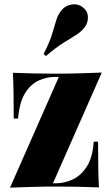

<svg xmlns="http://www.w3.org/2000/svg" viewBox="-20 -856 512 881"><path d="M447 -523 223 -15H237Q275 -15 312.5 -32Q350 -49 377.5 -90.5Q405 -132 410 -206H430Q430 -127 431 -78.5Q432 -30 434 4Q388 2 338 1Q288 0 238 0Q186 0 131 1.5Q76 3 26 5L250 -503H230Q193 -503 156.5 -486Q120 -469 94.5 -427.5Q69 -386 63 -312H43Q43 -392 42 -440Q41 -488 39 -522Q86 -520 136 -519Q186 -518 235 -518Q288 -518 342.5 -519.5Q397 -521 447 -523ZM363 -820Q383 -804 383.5 -777Q384 -750 367 -729Q351 -709 327.5 -694.5Q304 -680 271 -659.5Q238 -639 191 -599L180 -608Q209 -665 220 -702.5Q231 -740 239 -766Q247 -792 265 -812Q281 -831 310.5 -835.5Q340 -840 363 -820Z"/></svg>

Font: Playfair Display Black
Style: Regular
Weight: 900
Designer: Claus Eggers Sørensen
Foundry: Claus Eggers Sørensen
Version: Version 1.203